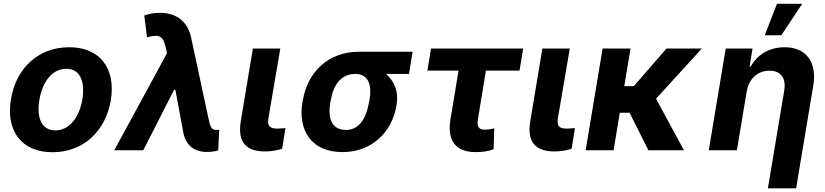

<svg xmlns="http://www.w3.org/2000/svg" viewBox="-20 -806 4428 1030"><path d="M262.1 10.7C426.1 10.7 546.5 -101.6 574.6 -268.5C601.9 -438.2 517.4 -552.6 351.2 -552.6C186.1 -552.6 65.7 -440.7 38.7 -273.1C10.7 -103.7 95.2 10.7 262.1 10.7ZM191.1 -269.2C206.7 -365.4 259.2 -437.1 335.9 -437.1C410.5 -437.1 436.8 -367.9 421.9 -273.8C405.9 -177.6 353.3 -106.5 277 -106.5C202.1 -106.5 175.8 -175.4 191.1 -269.2Z M1089.1 9.2C1109.7 9.2 1136.4 5.7 1150.6 1.1L1155.9 -110.1C1151.6 -109.7 1145.2 -108.7 1140.6 -108.7C1114.3 -108.7 1108.7 -124.6 1099.4 -166.2L1005.3 -604.4C986.9 -690.3 927.6 -737.2 837 -737.2C806.5 -737.2 780.2 -731.9 753.9 -723L768.5 -605.8C835.6 -623.9 854.4 -613.6 868.6 -553.3L876.1 -521L593 0H748.6L914.1 -324.6H920.8L964.5 -89.1C979 -24.9 1023.8 9.2 1089.1 9.2Z M1336.6 -545.5 1271.3 -152.7C1253.2 -39.1 1305.4 6.4 1400.9 6.4C1434.3 6.4 1467 0.7 1493.6 -7.8L1511.4 -119C1499.3 -117.9 1482.6 -116.1 1468 -116.1C1430.4 -116.1 1413 -127.1 1419.7 -170.8L1483.7 -545.5Z M1605.1 -269.9 1602.3 -258.5C1577.4 -105.8 1650.9 9.9 1816.8 9.9C1975.5 9.9 2083.8 -98.7 2106.5 -238.6L2108 -248.6C2119.3 -313.9 2094.5 -371.8 2051.1 -409.4H2174L2193.5 -528.4H1904.8C1739.3 -528.4 1629.6 -416.9 1605.1 -269.9ZM1752.1 -258.5 1755 -269.9C1767.4 -345.2 1806.8 -409.4 1885.3 -409.4C1960.6 -409.4 1974.8 -345.2 1962.4 -269.9L1959.5 -258.5C1946 -175.8 1910.2 -109 1836.3 -109C1754.6 -109 1739 -175.8 1752.1 -258.5Z M2786.6 -545.5H2292.3L2272.7 -427.2H2440L2396.7 -166.2C2377.1 -47.6 2427.9 9.9 2531.6 9.9C2569.6 9.9 2596.2 6.4 2628.2 -5.7L2631.4 -117.5C2614.7 -114 2603.3 -110.4 2581 -110.4C2552.2 -110.4 2536.6 -122.5 2543.7 -165.5L2586.6 -427.2H2767Z M2889.6 -545.5 2824.2 -152.7C2806.1 -39.1 2858.3 6.4 2953.8 6.4C2987.2 6.4 3019.9 0.7 3046.5 -7.8L3064.3 -119C3052.2 -117.9 3035.5 -116.1 3021 -116.1C2983.3 -116.1 2965.9 -127.1 2972.7 -170.8L3036.6 -545.5Z M3362.6 -545.5H3212.7L3121.8 0H3271.7L3305 -201.3H3357.2L3458.5 0H3649.1L3499.3 -276.3L3745 -545.5H3555.4L3380 -343.8H3328.8Z M3985.8 -315.3C3997.9 -385.7 4046.9 -426.8 4108 -426.8C4169 -426.8 4198.2 -387.1 4187.1 -320.3L4099.4 204.5H4250.7L4343 -347.3C4364 -474.8 4302.9 -552.6 4188.9 -552.6C4108 -552.6 4042.3 -513.1 4007.5 -449.2H4001.4L4017 -545.5H3873.2L3782.3 0H3933.2ZM4082.7 -616.8H4171.5L4283.4 -785.5H4148.1Z"/></svg>

Font: Margiela Sans
Style: Bold Italic
Weight: 700
Italic angle: -9.39999°
Designer: Stefan Endress, Andreas Faust
Version: Version 1.100;FEAKit 1.0